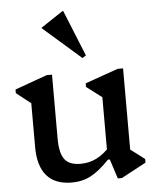

<svg xmlns="http://www.w3.org/2000/svg" viewBox="-55 -821 714 881"><g transform="rotate(-5 302.0 -381.0)"><path d="M240.6 12.7Q164.1 12.7 125.2 -31.9Q86.4 -76.5 86.4 -164.4V-401.4L129.4 -332.2L19.8 -418.4V-435L167.8 -488.3H192.6V-194.1Q192.6 -126.9 214.4 -98.1Q236.3 -69.4 288 -69.4Q328.7 -69.4 363.1 -87.1Q397.4 -104.8 430.4 -142.1V-77.9H414.6Q367.4 -28.4 328.3 -7.9Q289.3 12.7 240.6 12.7ZM451.9 12.2 422.9 -77.5H413.7V-401.7L456.7 -332.6L343.1 -418.7V-435.3L495.1 -488.7H519.9V-85.3L478.6 -146.1L584.7 -65.5V-48.9L470.7 12.2ZM338.2 -552.3 164.5 -704.5V-707.6L266 -774.9H269.1L355.3 -562.7Z"/></g></svg>

Font: Platypi Light
Style: Regular
Weight: 300
Designer: David Sargent
Foundry: Bolt Cutter Type
Version: Version 1.200